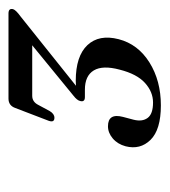

<svg xmlns="http://www.w3.org/2000/svg" viewBox="6 -746 390 441"><g transform="rotate(-90 200.5 -525.0)"><path d="M331.5 -447Q320 -402.5 278 -376.2Q236 -350 179.5 -350Q123.5 -350 100.2 -373.8Q77 -397.5 85.5 -431Q90.5 -449.5 103.5 -460.5Q116.5 -471.5 131.5 -471.5Q162 -471.5 153 -437L146.5 -412.5Q141.5 -392.5 150.8 -380.2Q160 -368 186 -368Q210.5 -368 231 -386.5Q251.5 -405 261.5 -444.5Q272 -483.5 259.8 -504Q247.5 -524.5 215.5 -524.5H198.5Q186.5 -524.5 189.5 -535.5Q191 -542.5 202 -551L317.5 -645.5H201.5Q187.5 -645.5 180.5 -631.5L166.5 -605.5Q160 -594.5 151 -594.5Q139.5 -594.5 144 -607.5L173.5 -684.5Q179 -700 195 -700H390.5Q403 -700 400.5 -689.5Q398.5 -683 384 -672.5L224.5 -545Q231 -545.5 236 -545.5Q292.5 -545.5 317.8 -518.8Q343 -492 331.5 -447Z"/></g></svg>

Font: Fraunces 144pt S050
Style: Italic
Weight: 400
Italic angle: -16°
Version: Version 1.000; ttfautohint (v1.8.3)